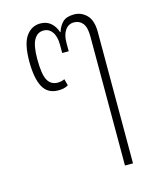

<svg xmlns="http://www.w3.org/2000/svg" viewBox="-108 -598 684 853"><g transform="rotate(-15 234.0 -171.5)"><path d="M360 182V-412Q360 -454 345 -472.5Q330 -491 305 -491Q280 -491 265 -470Q250 -449 250 -412V-373H220V-412Q220 -449 205 -470Q190 -491 165 -491Q137 -491 121.5 -464Q106 -437 106 -376Q106 -305 121 -278Q136 -251 167 -251Q185 -251 199 -258L207 -228Q195 -221 184 -219Q173 -217 161 -217Q112 -217 90.5 -257Q69 -297 69 -374Q69 -455 94 -490Q119 -525 159 -525Q189 -525 208 -508Q227 -491 235 -465H237Q245 -491 262 -508Q279 -525 315 -525Q348 -525 372.5 -500.5Q397 -476 397 -422V182Z"/></g></svg>

Font: Noto Sans Thai UI Cond ExtLt
Style: Regular
Weight: 200
Width: 3
Designer: Monotype Design Team
Foundry: Monotype Imaging Inc.
Version: Version 2.000; ttfautohint (v1.8.4.7-5d5b)